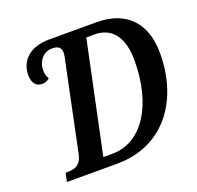

<svg xmlns="http://www.w3.org/2000/svg" viewBox="-125 -847 1002 979"><g transform="rotate(-20 376.0 -357.0)"><path d="M76 0H348C603 0 747 -199 747 -455C747 -623 655 -714 496 -714H241C127 -714 77 -651 77 -579C77 -537 97 -513 128 -513C144 -513 158 -517 170 -529C162 -542 157 -554 157 -577C157 -627 191 -666 237 -666C267 -666 286 -656 286 -626C286 -619 284 -602 280 -588L181 -113C169 -56 135 -47 98 -47H86ZM342 -56H294L421 -659H465C555 -659 612 -598 612 -465C612 -230 510 -56 342 -56Z"/></g></svg>

Font: Noto Serif Condensed SemiBold
Style: Italic
Weight: 600
Width: 3
Italic angle: -12°
Designer: Monotype Design Team
Foundry: Monotype Imaging Inc.
Version: Version 2.014